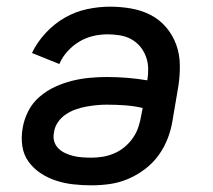

<svg xmlns="http://www.w3.org/2000/svg" viewBox="-20 -548 640 576"><path d="M254 8Q227 8 200 5Q173 2 148.5 -6Q124 -14 102.5 -28Q81 -42 66 -62.5Q51 -83 47 -109.5Q43 -136 48 -164Q52 -189 64.5 -214Q77 -239 98.5 -257.5Q120 -276 145 -287.5Q170 -299 196 -305.5Q222 -312 248.5 -314.5Q275 -317 300 -317Q331 -317 361.5 -314.5Q392 -312 422 -307Q425 -325 424.5 -343.5Q424 -362 417.5 -379Q411 -396 400 -409Q389 -422 373.5 -430.5Q358 -439 339.5 -442Q321 -445 303 -445Q281 -445 259.5 -440Q238 -435 218.5 -423.5Q199 -412 183 -394.5Q167 -377 158 -356L76 -389Q91 -421 117 -449Q143 -477 174.5 -495Q206 -513 241 -520.5Q276 -528 310 -528Q342 -528 373.5 -522.5Q405 -517 432 -503Q459 -489 478.5 -466Q498 -443 508.5 -414.5Q519 -386 519.5 -353.5Q520 -321 515 -289L498 -189Q494 -162 484 -135Q474 -108 457 -84Q440 -60 416 -41.5Q392 -23 365 -11.5Q338 0 310 4Q282 8 254 8ZM255 -75Q272 -75 289.5 -78Q307 -81 324 -88.5Q341 -96 355.5 -108.5Q370 -121 380 -136Q390 -151 395.5 -168Q401 -185 404 -203L408 -224Q383 -230 355.5 -232Q328 -234 300 -234Q285 -234 269.5 -232.5Q254 -231 238 -228Q222 -225 206.5 -219.5Q191 -214 177 -204.5Q163 -195 153.5 -181Q144 -167 142 -151Q139 -137 142.5 -124.5Q146 -112 155 -103Q164 -94 176 -88.5Q188 -83 200.5 -80Q213 -77 227 -76Q241 -75 255 -75Z"/></svg>

Font: Iosevka Medium Extended
Style: Italic
Weight: 500
Width: 7
Italic angle: -9°
Monospace: yes
Designer: Belleve Invis
Foundry: Belleve Invis
Version: Version 32.5.0; ttfautohint (v1.8.4)